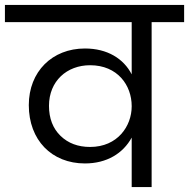

<svg xmlns="http://www.w3.org/2000/svg" viewBox="-47 -760 768 780"><path d="M-27 -670H488V-458C455 -522 389 -563 298 -563C165 -563 70 -469 70 -333C70 -191 163 -96 298 -96C387 -96 453 -137 488 -201V0H569V-670H701V-740H-27ZM152 -330C152 -431 225 -495 319 -495C431 -495 488 -413 488 -329V-328C488 -248 431 -163 319 -163C270 -163 230 -178 199 -208C168 -238 152 -279 152 -330Z"/></svg>

Font: Poppins
Style: Regular
Weight: 400
Designer: Ninad Kale (Devanagari), Jonny Pinhorn (Latin)
Foundry: Indian Type Foundry
Version: 4.004